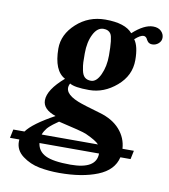

<svg xmlns="http://www.w3.org/2000/svg" viewBox="-107 -512 721 817"><g transform="rotate(10 253.5 -103.5)"><path d="M439 -291Q439 -224.1 385 -178Q331.1 -131.8 267.1 -131.8Q204.1 -131.8 183.1 -145Q160.6 -103 231 -74.7Q253.9 -65.4 329.1 -43.9Q385.3 -27.8 416.5 7.6Q447.8 43 450.7 89.8H500L492.2 127H448.2Q435.1 184.1 368.4 210.9Q301.8 237.8 203.1 237.8Q157.2 237.8 116.7 230Q76.2 222.2 43.7 198Q11.2 173.8 11.2 136.2Q11.2 131.8 11.7 127H-28.8L-21 89.8H27.3Q54.2 52.2 146 2Q89.8 -17.1 89.8 -56.2Q89.8 -102.1 158.2 -161.1Q108.4 -187 107.9 -283.2Q107.9 -344.2 159.9 -391.6Q211.9 -439 284.2 -439Q370.1 -439 401.9 -400.9Q450.7 -445.3 489.3 -445.3Q511.7 -445.3 524.2 -433.1Q536.6 -420.9 536.6 -404.8Q536.6 -390.1 524.9 -379.9Q513.2 -369.6 498 -369.6Q494.6 -369.6 491.5 -370.1Q488.3 -370.6 485.8 -372.1Q483.4 -373.5 481.7 -374.5Q480 -375.5 478.3 -377.9Q476.6 -380.4 475.6 -381.6Q474.6 -382.8 472.9 -385.5Q471.2 -388.2 471.2 -389.2Q465.3 -398.9 456.1 -398.9Q441.9 -398.9 418.9 -377.9Q439 -351.1 439 -291ZM325.2 -291Q325.2 -366.2 314.9 -383.3Q305.7 -398.9 283.2 -398.9Q256.3 -398.9 239.3 -365Q222.2 -331.1 222.2 -282.2Q222.2 -256.3 222.7 -243.7Q223.1 -231 227.1 -210.4Q231 -189.9 241 -180.9Q251 -171.9 268.1 -171.9Q292 -171.9 308.6 -208Q325.2 -244.1 325.2 -291ZM344.7 89.8Q332.5 75.2 286.1 54.2Q268.1 46.4 165 22.9Q163.6 23.9 154.3 30.5Q145 37.1 141.4 39.8Q137.7 42.5 129.9 49.3Q122.1 56.2 117.9 61.3Q113.8 66.4 108.9 74.2Q104 82 101.6 89.8ZM356 127H98.6Q103 162.1 136.2 178.5Q169.4 194.8 244.1 194.8Q356 194.8 356 127Z"/></g></svg>

Font: Linux Libertine
Style: Semibold Italic
Weight: 600
Italic angle: -11.5°
Designer: Philipp H. Poll
Foundry: Philipp H. Poll
Version: Version 5.1.2 ; ttfautohint (v0.9)